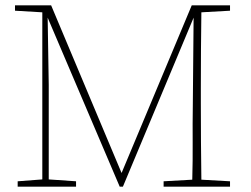

<svg xmlns="http://www.w3.org/2000/svg" viewBox="-20 -697 937 717"><path d="M46 0V-20L138 -27V-651L36 -657V-677H171L434 -51L696 -677H839V-657L732 -651Q731 -581 730.5 -509.5Q730 -438 730 -367V-310Q730 -239 730.5 -168Q731 -97 732 -26L839 -20V0H591V-20L698 -26Q700 -97 699.5 -166.5Q699 -236 700 -300L703 -631L439 0H427L158 -631L162 -380V-27L264 -20V0Z"/></svg>

Font: Source Serif Pro ExtraLight
Style: Regular
Weight: 200
Designer: Frank Grießhammer
Foundry: Adobe Systems Incorporated
Version: Version 3.001;hotconv 1.0.111;makeotfexe 2.5.65597